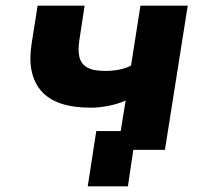

<svg xmlns="http://www.w3.org/2000/svg" viewBox="-20 -526 758 674"><path d="M429 128H288L318 -66H534L524 0H448ZM393 0 421 -173Q391 -160 358.5 -154Q326 -148 298 -148Q176 -148 125 -206.5Q74 -265 91 -373L112 -506H277L259 -388Q253 -352 258.5 -327Q264 -302 285.5 -289.5Q307 -277 350 -277Q374 -277 398 -281.5Q422 -286 440 -296L473 -506H639L559 0Z"/></svg>

Font: Nunito Sans 6pt ExtraBold
Style: Italic
Weight: 800
Italic angle: -9°
Version: Version 3.101;gftools[0.9.27]